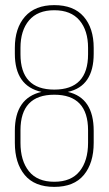

<svg xmlns="http://www.w3.org/2000/svg" viewBox="-20 -725 425 750"><path d="M192 -705Q268 -705 307 -660Q346 -615 346 -538V-515Q346 -388 245 -366Q346 -343 346 -214V-167Q346 -88 307.5 -41.5Q269 5 192 5Q115 5 76.5 -41.5Q38 -88 38 -167V-214Q38 -342 142 -366Q38 -389 38 -515V-538Q38 -615 77.5 -660Q117 -705 192 -705ZM60 -538V-513Q60 -375 192 -375Q324 -375 324 -513V-538Q324 -606 290.5 -645.5Q257 -685 192 -685Q127 -685 93.5 -645.5Q60 -606 60 -538ZM60 -216V-167Q60 -97 93 -56Q126 -15 192 -15Q258 -15 291 -56Q324 -97 324 -167V-216Q324 -355 192 -355Q60 -355 60 -216Z"/></svg>

Font: TypoPRO Bebas Neue
Style: Regular
Weight: 300
Designer: Ryoichi Tsunekawa
Foundry: Ryoichi Tsunekawa
Version: Version 001.003